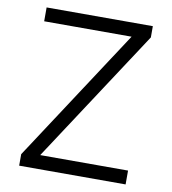

<svg xmlns="http://www.w3.org/2000/svg" viewBox="-82 -800 782 874"><g transform="rotate(10 309.0 -363.5)"><path d="M467 -665H63V-729H554V-677L151 -62H557V2H65V-51Z"/></g></svg>

Font: Sinter Normal
Style: Regular
Weight: 350
Foundry: Adobe & rsms
Version: Version 1.000